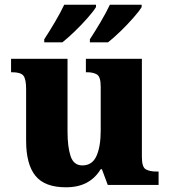

<svg xmlns="http://www.w3.org/2000/svg" viewBox="-20 -786 720 816"><path d="M260 10Q170 10 130.5 -39Q91 -88 91 -188V-407Q91 -450 79.5 -464.5Q68 -479 31 -479H27V-536H267V-226Q267 -162 280 -122.5Q293 -83 330 -83Q372 -83 390 -123Q408 -163 408 -231V-418Q408 -460 392 -469.5Q376 -479 349 -479H345V-536H583V-119Q583 -76 599.5 -66.5Q616 -57 644 -57H654V0H438L413 -67H408Q385 -29 348.5 -9.5Q312 10 260 10ZM362 -619Q383 -651 407 -691.5Q431 -732 447 -766H582V-756Q572 -739 546.5 -710Q521 -681 491.5 -652.5Q462 -624 439 -606H362ZM168 -619Q189 -651 213 -691.5Q237 -732 253 -766H388V-756Q378 -739 352.5 -710Q327 -681 297.5 -652.5Q268 -624 245 -606H168Z"/></svg>

Font: Noto Serif Devanagari ExtraBold
Style: Regular
Weight: 800
Designer: Universal Thirst, Indian Type Foundry and the Monotype Design Team
Foundry: Monotype Imaging Inc.
Version: Version 2.004; ttfautohint (v1.8.4.7-5d5b)